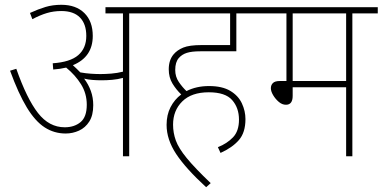

<svg xmlns="http://www.w3.org/2000/svg" viewBox="-20 -652 1596 801"><path d="M369 -213Q369 -171 352.5 -145Q336 -119 309.5 -107Q283 -95 254 -95Q206 -95 166.5 -120.5Q127 -146 92 -203.5Q57 -261 22 -357L48 -365Q92 -240 138.5 -180.5Q185 -121 250 -121Q290 -121 316 -142.5Q342 -164 342 -215Q342 -262 318 -300.5Q294 -339 256 -370Q231 -364 202 -362L200 -388Q273 -393 306.5 -422Q340 -451 340 -502Q340 -552 313.5 -579Q287 -606 236 -606Q204 -606 175.5 -597.5Q147 -589 115 -572L105 -598Q140 -614 170 -623Q200 -632 236 -632Q297 -632 332 -597.5Q367 -563 367 -502Q367 -414 284 -380Q292 -373 300 -365Q308 -357 315 -350Q337 -346 359 -344.5Q381 -343 399 -343Q420 -343 444.5 -345Q469 -347 493 -353V-596H420V-622H625V-596H519V0H493V-327Q471 -321 448 -319Q425 -317 404 -317Q385 -317 366 -318.5Q347 -320 331 -324Q349 -300 359 -272.5Q369 -245 369 -213Z M889 -38Q927 -53 952 -79Q977 -105 977 -153Q977 -202 948.5 -234.5Q920 -267 851 -267Q779 -267 740.5 -229Q702 -191 702 -132Q702 -98 713.5 -66Q725 -34 759 7.5Q793 49 859 112L840 129Q755 51 715 -9.5Q675 -70 675 -131Q675 -173 691.5 -205Q708 -237 736 -258Q715 -278 699.5 -303.5Q684 -329 684 -363Q684 -401 704 -425Q719 -443 744.5 -453.5Q770 -464 822 -464H940V-596H611V-622H1072V-596H966V-438H816Q780 -438 759.5 -431.5Q739 -425 726 -410Q711 -393 711 -360Q711 -332 726 -310Q741 -288 758 -272Q799 -293 852 -293Q907 -293 940.5 -273Q974 -253 989 -221Q1004 -189 1004 -155Q1004 -99 976.5 -67.5Q949 -36 900 -14Z M1450 -596V0H1424V-288H1201V-252Q1201 -215 1173 -215Q1157 -215 1143 -227Q1129 -239 1119.5 -255Q1110 -271 1110 -284Q1110 -297 1118.5 -305.5Q1127 -314 1147 -314H1175V-596H1058V-622H1556V-596ZM1424 -596H1201V-314H1424Z"/></svg>

Font: Noto Sans Devanagari UI SemiCondensed Thin
Style: Regular
Weight: 100
Width: 4
Designer: Jelle Bosma - Monotype Design Team
Foundry: Monotype Imaging Inc.
Version: Version 2.004